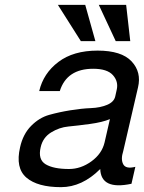

<svg xmlns="http://www.w3.org/2000/svg" viewBox="-20 -749 594 793"><path d="M332 -729 374 -579H314L219 -729ZM501 -729 518 -579H458L388 -729ZM539 -60 523 10Q397 37 394 -51Q319 24 232 24Q135 24 89 -15.5Q43 -55 63 -141Q75 -195 108.5 -229Q142 -263 183 -274.5Q224 -286 270.5 -293.5Q317 -301 355.5 -302.5Q394 -304 422.5 -316Q451 -328 456 -351L462 -378Q470 -412 446.5 -438.5Q423 -465 365 -465Q256 -465 227 -373H142Q159 -446 221 -493Q283 -540 383 -540Q482 -540 523.5 -495.5Q565 -451 550 -388L489 -125Q478 -91 489 -70.5Q500 -50 539 -60ZM412 -161 434 -257Q403 -244 351.5 -237Q300 -230 262.5 -226.5Q225 -223 191 -202Q157 -181 148 -141Q136 -90 168.5 -70.5Q201 -51 265 -51Q314 -51 357.5 -82.5Q401 -114 412 -161Z"/></svg>

Font: Miedinger
Style: Italic
Weight: 400
Italic angle: -13°
Version: Version 001.000